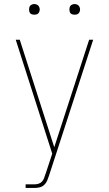

<svg xmlns="http://www.w3.org/2000/svg" viewBox="-20 -932 540 952"><path d="M107 0V-18H151Q161 -18 171 -21Q181 -24 188 -31.5Q195 -39 198.5 -48.5Q202 -58 205 -68L206 -69V-70L239 -170L58 -735H78L249 -202L422 -735H442L224 -64Q220 -52 215 -39Q210 -26 200.5 -16.5Q191 -7 178 -3.5Q165 0 151 0ZM350 -859Q345 -859 339.5 -860.5Q334 -862 330.5 -865.5Q327 -869 325.5 -874.5Q324 -880 324 -885Q324 -890 325.5 -895.5Q327 -901 330.5 -904.5Q334 -908 339.5 -910Q345 -912 350 -912Q355 -912 360.5 -910Q366 -908 369.5 -904.5Q373 -901 375 -895.5Q377 -890 377 -885Q377 -880 375 -874.5Q373 -869 369.5 -865.5Q366 -862 360.5 -860.5Q355 -859 350 -859ZM150 -859Q145 -859 139.5 -860.5Q134 -862 130.5 -865.5Q127 -869 125.5 -874.5Q124 -880 124 -885Q124 -890 125.5 -895.5Q127 -901 130.5 -904.5Q134 -908 139.5 -910Q145 -912 150 -912Q155 -912 160.5 -910Q166 -908 169.5 -904.5Q173 -901 175 -895.5Q177 -890 177 -885Q177 -880 175 -874.5Q173 -869 169.5 -865.5Q166 -862 160.5 -860.5Q155 -859 150 -859Z"/></svg>

Font: Iosevka SS18 Thin
Style: Regular
Weight: 100
Monospace: yes
Designer: Belleve Invis
Foundry: Belleve Invis
Version: Version 25.1.1; ttfautohint (v1.8.4)